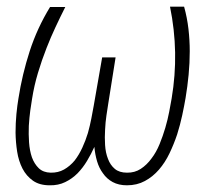

<svg xmlns="http://www.w3.org/2000/svg" viewBox="-20 -549 627 579"><path d="M176.8 -527.8H130.9Q92.3 -464.8 69.6 -394.8Q46.9 -324.7 35.6 -252Q32.2 -232.4 29.5 -205.1Q26.9 -177.7 26.9 -148.9Q27.3 -120.1 31.7 -91.8Q36.1 -63.5 47.9 -40.5Q59.6 -18.1 79.3 -4.2Q99.1 9.8 129.9 9.8Q155.8 10.3 176.5 0.2Q197.3 -9.8 213.9 -26.4Q230 -43 242.4 -63.7Q254.9 -84.5 264.6 -106Q266.6 -83.5 272.7 -62.7Q278.8 -42 290.5 -26.4Q301.8 -9.8 319.8 0Q337.9 9.8 362.8 9.8Q393.1 9.8 417 -3.2Q440.9 -16.1 459.5 -37.6Q478 -59.1 491.2 -86.7Q504.4 -114.3 514.2 -143.6Q523.4 -172.9 529.5 -201.4Q535.6 -230 539.6 -253.4Q545.4 -288.1 548.8 -323.5Q552.2 -358.9 552.2 -394.5Q552.2 -427.7 548.3 -461.7Q544.4 -495.6 535.2 -528.8H492.7Q506.8 -460 508.1 -390.6Q509.3 -321.3 497.6 -252Q494.6 -234.9 490.2 -211.7Q485.8 -188.5 478.5 -163.6Q471.2 -138.7 461.2 -114.3Q451.2 -89.8 437 -71.3Q422.9 -51.8 404.5 -39.8Q386.2 -27.8 362.8 -28.3Q339.8 -28.3 326.2 -39.8Q312.5 -51.3 305.7 -69.8Q298.3 -88.4 296.9 -111.6Q295.4 -134.8 296.9 -157.7Q297.9 -180.2 301 -200.9Q304.2 -221.7 306.2 -234.9L328.6 -376H288.1L262.7 -230.5Q259.8 -213.9 255.6 -192.4Q251.5 -170.9 245.1 -147.9Q238.3 -125.5 228.3 -103.8Q218.3 -82 205.1 -64.9Q190.9 -47.9 173.1 -37.8Q155.3 -27.8 132.8 -28.3Q110.4 -28.8 96.9 -41.7Q83.5 -54.7 76.2 -74.7Q69.3 -95.2 67.6 -119.9Q65.9 -144.5 66.9 -169.4Q68.4 -193.8 71.3 -215.6Q74.2 -237.3 76.7 -251Q83 -291 94.5 -329.3Q106 -367.7 120.6 -404.8Q132.8 -436 147.2 -466.8Q161.6 -497.6 176.8 -527.8Z"/></svg>

Font: Roboto Mono ExtraLight
Style: Italic
Weight: 250
Italic angle: -10°
Monospace: yes
Designer: Google
Version: Version 3.000